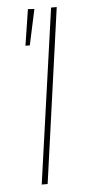

<svg xmlns="http://www.w3.org/2000/svg" viewBox="-51 -714 342 745"><g transform="rotate(-5 120.0 -341.5)"><path d="M199 -681 104 0H81L177 -681ZM87 -683 112 -681 82 -542H65Z"/></g></svg>

Font: Fira Sans Extra Condensed Thin
Style: Italic
Weight: 250
Width: 3
Italic angle: -8°
Designer: Carrois Corporate & Edenspiekermann AG
Foundry: Carrois Corporate GbR & Edenspiekermann AG
Version: Version 4.203